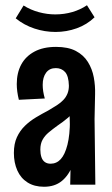

<svg xmlns="http://www.w3.org/2000/svg" viewBox="-20 -705 427 733"><path d="M248 0 250 -96 243 -378Q242 -415 228.5 -430Q215 -445 193 -445Q169 -445 156 -427.5Q143 -410 143 -381Q143 -369 145 -356Q147 -343 151 -329L52 -324Q48 -340 46 -355Q44 -370 44 -384Q44 -427 61 -458.5Q78 -490 111.5 -508Q145 -526 194 -526Q240 -526 269.5 -510.5Q299 -495 315.5 -468.5Q332 -442 338 -410Q344 -378 343 -345L341 -250L344 0ZM148 8Q111 8 85 -8.5Q59 -25 46 -54.5Q33 -84 33 -121Q33 -156 44.5 -181Q56 -206 75 -224.5Q94 -243 117.5 -257Q141 -271 164 -283Q181 -293 196 -302.5Q211 -312 221.5 -323Q232 -334 237.5 -347.5Q243 -361 243 -378L290 -354Q287 -320 273 -296Q259 -272 239.5 -255.5Q220 -239 199 -225Q181 -212 166 -199.5Q151 -187 142.5 -171.5Q134 -156 134 -134Q134 -118 138 -105.5Q142 -93 151 -86.5Q160 -80 173 -80Q196 -80 212 -97.5Q228 -115 237.5 -152.5Q247 -190 247 -247L286 -301Q286 -232 280 -175Q274 -118 258.5 -77Q243 -36 216 -14Q189 8 148 8ZM192 -583Q151 -583 111.5 -596Q72 -609 40 -635L70 -684Q97 -667 128.5 -658.5Q160 -650 191 -650Q225 -650 256 -659Q287 -668 312 -685L341 -639Q312 -611 273 -597Q234 -583 192 -583Z"/></svg>

Font: Truculenta
Style: Bold
Weight: 700
Designer: Ivan Castro, Eva Sanz & Omnibus-Type Team
Foundry: Omnibus-Type
Version: Version 1.002